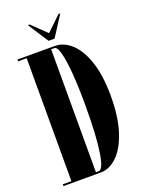

<svg xmlns="http://www.w3.org/2000/svg" viewBox="-158 -924 748 998"><g transform="rotate(-20 216.0 -425.0)"><path d="M14.5 0V-10H62V-690H14.5V-700H220.5Q270 -700 312.5 -661Q355 -622 380.5 -545.5Q406 -469 406 -355.5Q406 -241 380.2 -161.5Q354.5 -82 312 -41Q269.5 0 220.5 0ZM197.5 -10H213Q237.5 -10 251.2 -99.5Q265 -189 265 -355.5Q265 -458 259 -533Q253 -608 242 -649Q231 -690 215.5 -690H197.5ZM200 -736 126.5 -849.5H136.5L216 -772.5L296 -849.5H306L233 -736Z"/></g></svg>

Font: Imbue 100pt ExtraBold
Style: Regular
Weight: 800
Designer: Tyler Finck
Foundry: Etcetera Type Company
Version: Version 1.102; ttfautohint (v1.8.3)